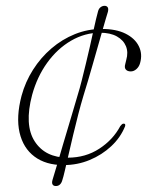

<svg xmlns="http://www.w3.org/2000/svg" viewBox="-20 -563 505 660"><path d="M461.5 -346Q458 -333.5 449 -325.5Q440 -317.5 429.5 -317.5Q418 -317.5 412.5 -324Q407 -330.5 410.5 -342.5L414 -357Q421.5 -383 413 -404Q404.5 -425 381.8 -437.8Q359 -450.5 324 -450.5Q271.5 -450.5 224.2 -423Q177 -395.5 142.2 -347.2Q107.5 -299 90.5 -237Q63 -133.5 99.2 -77.2Q135.5 -21 213 -21Q274 -21 321.2 -51.8Q368.5 -82.5 393.5 -129.5Q396.5 -133.5 399.2 -135.8Q402 -138 405 -138Q409.5 -138 410.2 -135.2Q411 -132.5 410 -129Q394.5 -90.5 362.5 -60.5Q330.5 -30.5 288.2 -13Q246 4.5 198.5 4.5Q137.5 4.5 98.5 -24.8Q59.5 -54 47.2 -107.5Q35 -161 54 -233.5Q67 -281.5 93.5 -323.2Q120 -365 156.8 -396.5Q193.5 -428 237.8 -445.8Q282 -463.5 330 -463.5Q379.5 -463.5 411.8 -447.2Q444 -431 457.2 -404.2Q470.5 -377.5 461.5 -346ZM267 -234.5Q258 -204.5 249 -169.8Q240 -135 231.5 -99.2Q223 -63.5 215.8 -32Q208.5 -0.5 203 23.2Q197.5 47 194 57Q191.5 66 186 71.2Q180.5 76.5 172 76.5Q164 76.5 160.8 71.2Q157.5 66 160.5 55.5Q163 47.5 168.2 29.8Q173.5 12 180.8 -12.2Q188 -36.5 196.2 -65Q204.5 -93.5 213.5 -123Q222.5 -152.5 230.8 -181.2Q239 -210 246.5 -234.5Q254 -258.5 261 -286.5Q268 -314.5 275.2 -344.2Q282.5 -374 288.8 -402Q295 -430 300.5 -454.8Q306 -479.5 310.2 -497.5Q314.5 -515.5 317 -524Q319.5 -533.5 325.8 -538.2Q332 -543 339.5 -543Q346.5 -543 350 -538.2Q353.5 -533.5 351 -522.5Q348.5 -514.5 343.2 -496.8Q338 -479 331 -454.5Q324 -430 316 -402Q308 -374 299.5 -344.2Q291 -314.5 282.8 -286.5Q274.5 -258.5 267 -234.5Z"/></svg>

Font: Fraunces Thin
Style: Italic
Weight: 250
Italic angle: -16°
Version: Version 1.000;[b76b70a41]